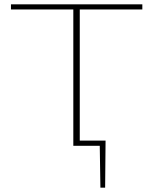

<svg xmlns="http://www.w3.org/2000/svg" viewBox="-20 -678 741 893"><path d="M351 -634V-24H471L469 195H447L444 0H321V-634H31V-658H642V-634Z"/></svg>

Font: Ysabeau SC Extralight
Style: Regular
Weight: 200
Designer: Christian Thalmann (Catharsis Fonts)
Version: Version 0.003